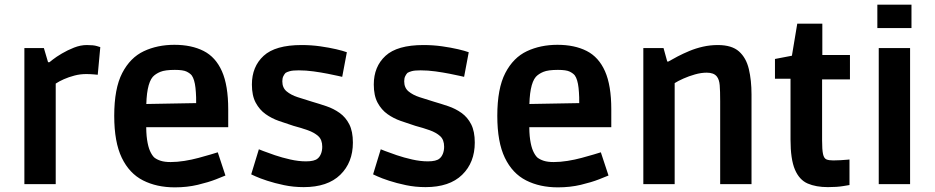

<svg xmlns="http://www.w3.org/2000/svg" viewBox="-20 -793 4026 827"><path d="M85 0V-586H169L187 -525H193Q193 -525 207.5 -536.5Q222 -548 246.5 -562.5Q271 -577 299 -588Q327 -599 354 -599Q383 -599 397.5 -594.5Q412 -590 412 -590L401 -471Q401 -471 385 -472.5Q369 -474 351 -474Q325 -474 300.5 -467.5Q276 -461 255.5 -452Q235 -443 220 -433V0Z M733 14Q655 14 596 -16Q537 -46 504.5 -113.5Q472 -181 472 -294Q472 -412 506.5 -478.5Q541 -545 599.5 -572.5Q658 -600 731 -600Q805 -600 857 -573.5Q909 -547 936 -486Q963 -425 963 -322V-245H549L610 -265Q609 -221 613.5 -191Q618 -161 626 -143Q634 -125 644 -115Q655 -106 672 -100.5Q689 -95 715 -95Q743 -95 774.5 -100Q806 -105 835.5 -113Q865 -121 887 -127.5Q909 -134 918 -137L951 -37Q942 -33 910 -20.5Q878 -8 832 3Q786 14 733 14ZM610 -318 550 -344 887 -350 825 -324Q826 -378 822 -414.5Q818 -451 806 -468Q799 -477 784 -484.5Q769 -492 733 -492Q691 -492 670.5 -483.5Q650 -475 638 -462Q609 -428 610 -318Z M1288 13Q1244 13 1203.5 4.5Q1163 -4 1131 -14.5Q1099 -25 1080.5 -33.5Q1062 -42 1062 -42L1095 -150Q1095 -150 1114 -142.5Q1133 -135 1164 -124.5Q1195 -114 1230.5 -106Q1266 -98 1298 -98Q1316 -98 1328.5 -101Q1341 -104 1348 -110Q1357 -117 1362.5 -130.5Q1368 -144 1368 -161Q1368 -191 1351 -206.5Q1334 -222 1306 -232Q1278 -242 1244 -251Q1213 -261 1181.5 -272Q1150 -283 1124 -301.5Q1098 -320 1081.5 -350.5Q1065 -381 1065 -429Q1065 -506 1115.5 -552.5Q1166 -599 1279 -599Q1321 -599 1359.5 -593.5Q1398 -588 1428 -581Q1458 -574 1474 -568L1454 -462Q1454 -462 1436.5 -466Q1419 -470 1391 -475.5Q1363 -481 1330.5 -485.5Q1298 -490 1267 -490Q1241 -490 1228.5 -486.5Q1216 -483 1210 -479Q1205 -474 1200.5 -465Q1196 -456 1196 -443Q1196 -415 1214.5 -399.5Q1233 -384 1262 -374.5Q1291 -365 1324 -355Q1355 -346 1386 -335.5Q1417 -325 1443 -306.5Q1469 -288 1484.5 -257.5Q1500 -227 1500 -179Q1500 -93 1445.5 -40Q1391 13 1288 13Z M1813 13Q1769 13 1728.5 4.5Q1688 -4 1656 -14.5Q1624 -25 1605.5 -33.5Q1587 -42 1587 -42L1620 -150Q1620 -150 1639 -142.5Q1658 -135 1689 -124.5Q1720 -114 1755.5 -106Q1791 -98 1823 -98Q1841 -98 1853.5 -101Q1866 -104 1873 -110Q1882 -117 1887.5 -130.5Q1893 -144 1893 -161Q1893 -191 1876 -206.5Q1859 -222 1831 -232Q1803 -242 1769 -251Q1738 -261 1706.5 -272Q1675 -283 1649 -301.5Q1623 -320 1606.5 -350.5Q1590 -381 1590 -429Q1590 -506 1640.5 -552.5Q1691 -599 1804 -599Q1846 -599 1884.5 -593.5Q1923 -588 1953 -581Q1983 -574 1999 -568L1979 -462Q1979 -462 1961.5 -466Q1944 -470 1916 -475.5Q1888 -481 1855.5 -485.5Q1823 -490 1792 -490Q1766 -490 1753.5 -486.5Q1741 -483 1735 -479Q1730 -474 1725.5 -465Q1721 -456 1721 -443Q1721 -415 1739.5 -399.5Q1758 -384 1787 -374.5Q1816 -365 1849 -355Q1880 -346 1911 -335.5Q1942 -325 1968 -306.5Q1994 -288 2009.5 -257.5Q2025 -227 2025 -179Q2025 -93 1970.5 -40Q1916 13 1813 13Z M2383 14Q2305 14 2246 -16Q2187 -46 2154.5 -113.5Q2122 -181 2122 -294Q2122 -412 2156.5 -478.5Q2191 -545 2249.5 -572.5Q2308 -600 2381 -600Q2455 -600 2507 -573.5Q2559 -547 2586 -486Q2613 -425 2613 -322V-245H2199L2260 -265Q2259 -221 2263.5 -191Q2268 -161 2276 -143Q2284 -125 2294 -115Q2305 -106 2322 -100.5Q2339 -95 2365 -95Q2393 -95 2424.5 -100Q2456 -105 2485.5 -113Q2515 -121 2537 -127.5Q2559 -134 2568 -137L2601 -37Q2592 -33 2560 -20.5Q2528 -8 2482 3Q2436 14 2383 14ZM2260 -318 2200 -344 2537 -350 2475 -324Q2476 -378 2472 -414.5Q2468 -451 2456 -468Q2449 -477 2434 -484.5Q2419 -492 2383 -492Q2341 -492 2320.5 -483.5Q2300 -475 2288 -462Q2259 -428 2260 -318Z M2751 0V-586H2838L2854 -528H2859Q2876 -538 2899 -550Q2922 -562 2949.5 -573.5Q2977 -585 3008 -592Q3039 -599 3072 -599Q3132 -599 3163 -571.5Q3194 -544 3205.5 -495.5Q3217 -447 3217 -386V0H3082V-357Q3082 -402 3080 -426Q3078 -450 3068 -463Q3061 -472 3050 -476Q3039 -480 3024 -480Q3000 -480 2973.5 -472.5Q2947 -465 2923.5 -454.5Q2900 -444 2886 -435V0Z M3546 13Q3495 13 3459 -2.5Q3423 -18 3404 -62.5Q3385 -107 3385 -192V-454H3318V-539L3391 -553L3414 -691H3522V-556H3641V-451H3521V-188Q3521 -148 3525 -129.5Q3529 -111 3539.5 -106.5Q3550 -102 3569 -102Q3584 -102 3600.5 -103Q3617 -104 3628 -105Q3639 -106 3639 -106V4Q3639 4 3612 8.5Q3585 13 3546 13Z M3765 0V-586H3900V0ZM3759 -672V-773H3906V-672Z"/></svg>

Font: Ruda ExtraBold
Style: Regular
Weight: 800
Designer: Mariela Monsalve and Angelina Sanchez
Foundry: Mariela Monsalve and Angelina Sanchez
Version: Version 2.000